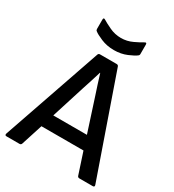

<svg xmlns="http://www.w3.org/2000/svg" viewBox="-200 -953 970 1068"><g transform="rotate(30 285.5 -419.5)"><path d="M9 0Q-3 0 0 -12L219 -646Q222 -655 231 -655H338Q348 -655 351 -646L572 -12Q575 0 563 0H477Q467 0 464 -9L419 -146H149L105 -9Q102 0 92 0ZM243 -443 176 -231H392L324 -441Q313 -472 303.5 -503.5Q294 -535 284 -566H282Q273 -535 263 -504.5Q253 -474 243 -443ZM286 -714Q240 -714 202.5 -730Q165 -746 152 -757Q146 -761 146 -769V-829Q146 -844 158 -837Q177 -825 212 -808.5Q247 -792 286 -792Q324 -792 359 -808.5Q394 -825 413 -837Q425 -844 425 -829V-769Q425 -761 419 -757Q406 -746 368.5 -730Q331 -714 286 -714Z"/></g></svg>

Font: Sofia Sans SemiBold
Style: Regular
Weight: 600
Designer: Botio Nikoltchev, Ani Petrova
Foundry: lettersoup
Version: Version 4.101; ttfautohint (v1.8.4.7-5d5b)